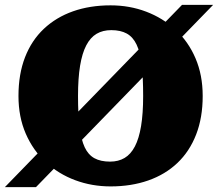

<svg xmlns="http://www.w3.org/2000/svg" viewBox="-41 -750 897 790"><path d="M417 -626Q382 -626 356.5 -611Q331 -596 314 -563.5Q297 -531 288.5 -479.5Q280 -428 280 -355Q280 -279 286.5 -227Q293 -175 307.5 -144Q322 -113 347.5 -99Q373 -85 412 -85Q446 -85 471.5 -100Q497 -115 514 -147.5Q531 -180 539.5 -231.5Q548 -283 548 -355Q548 -432 542 -483.5Q536 -535 521 -566.5Q506 -598 480.5 -612Q455 -626 417 -626ZM414 17Q337 17 268.5 -8.5Q200 -34 147.5 -82.5Q95 -131 65 -200Q35 -269 35 -355Q35 -445 62 -514.5Q89 -584 139.5 -631.5Q190 -679 259.5 -703.5Q329 -728 414 -728Q492 -728 560.5 -702Q629 -676 681.5 -627.5Q734 -579 763.5 -510Q793 -441 793 -355Q793 -266 766 -196.5Q739 -127 689 -79.5Q639 -32 569 -7.5Q499 17 414 17ZM-21 20 708 -730H836L107 20Z"/></svg>

Font: Roboto Serif 20pt Black
Style: Regular
Weight: 900
Version: Version 1.008